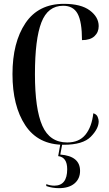

<svg xmlns="http://www.w3.org/2000/svg" viewBox="-20 -744 566 1000"><path d="M312 10Q412 10 453 -32Q494 -74 494 -112Q494 -122 488.5 -135.5Q483 -149 466 -154Q458 -83 425 -42.5Q392 -2 330 -2Q239 -2 200.5 -89Q162 -176 162 -358Q162 -540 195.5 -627Q229 -714 309 -714Q362 -714 384.5 -672Q407 -630 407 -535Q450 -535 472 -555.5Q494 -576 494 -608Q494 -655 448 -689.5Q402 -724 313 -724Q180 -724 112.5 -623.5Q45 -523 45 -358Q45 -192 112 -91Q179 10 312 10ZM287 236Q339 236 368 211.5Q397 187 397 146Q397 69 294 61L306 -3H296L283 69Q330 75 330 137Q330 223 263 223Q242 223 221 215V225Q252 236 287 236Z"/></svg>

Font: Noto Serif Display Condensed Semi
Style: Regular
Weight: 600
Width: 3
Designer: Monotype Design Team
Foundry: Monotype Imaging Inc.
Version: Version 1.900